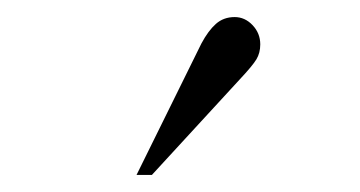

<svg xmlns="http://www.w3.org/2000/svg" viewBox="-20 -767 422 225"><path d="M140 -562 216 -716Q224 -731 233 -739Q242 -747 255 -747Q267 -747 276 -737.5Q285 -728 285 -715Q285 -705 280.5 -697.5Q276 -690 261 -674L158 -562Z"/></svg>

Font: Frank Ruhl Libre Light
Style: Regular
Weight: 300
Designer: Yanek Iontef
Foundry: Fontef
Version: Version 6.003;gftools[0.9.30]